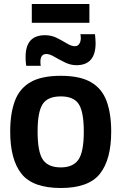

<svg xmlns="http://www.w3.org/2000/svg" viewBox="-20 -930 607 960"><path d="M31 -272Q31 -362 54 -424.5Q77 -487 132 -519Q187 -551 284 -551Q380 -551 435 -519Q490 -487 513 -424.5Q536 -362 536 -272Q536 -132 479.5 -61Q423 10 284 10Q144 10 87.5 -61Q31 -132 31 -272ZM168 -272Q168 -170 194.5 -131.5Q221 -93 284 -93Q345 -93 372 -131.5Q399 -170 399 -272Q399 -370 374 -409Q349 -448 284 -448Q218 -448 193 -409Q168 -370 168 -272ZM111 -601Q109 -613 108.5 -624.5Q108 -636 108 -646Q108 -754 205 -754Q237 -754 264 -740.5Q291 -727 314 -713Q337 -699 354 -699Q369 -699 376.5 -711Q384 -723 384 -739Q384 -750 382 -759H455Q456 -747 457 -735.5Q458 -724 458 -714Q458 -604 362 -604Q333 -604 304.5 -618Q276 -632 252 -646Q228 -660 212 -660Q182 -660 182 -621Q182 -608 184 -601ZM139 -816V-910H427V-816Z"/></svg>

Font: Georama SemiBold
Style: Regular
Weight: 600
Designer: Jean-Baptiste Levee
Foundry: Production Type
Version: Version 1.000